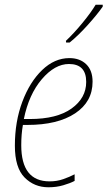

<svg xmlns="http://www.w3.org/2000/svg" viewBox="-20 -783 455 813"><path d="M275 -603Q311 -632 351.5 -677Q392 -722 415 -755V-763H385Q366 -731 330 -687Q294 -643 259 -610L260 -603ZM296 -17V-45Q275 -34 248 -24.5Q221 -15 190 -15Q70 -15 70 -168Q70 -215 77 -254H96Q224 -254 298 -303Q372 -352 372 -437Q372 -485 345 -511Q318 -537 274 -537Q211 -537 158.5 -486.5Q106 -436 74.5 -352Q43 -268 43 -166Q43 -73 84 -31.5Q125 10 185 10Q219 10 248 1.5Q277 -7 296 -17ZM272 -512Q345 -512 345 -436Q345 -368 283 -323.5Q221 -279 106 -279H81Q102 -383 157 -447.5Q212 -512 272 -512Z"/></svg>

Font: Noto Sans Display SemiCondensed Thin
Style: Italic
Weight: 250
Width: 4
Designer: Monotype Design team
Foundry: Monotype Imaging Inc.
Version: 1.000